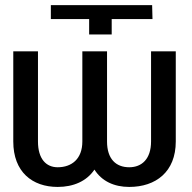

<svg xmlns="http://www.w3.org/2000/svg" viewBox="-20 -732 762 762"><path d="M306.8 -528.4V-170.5C306.8 -100.9 264.2 -68.2 208.8 -68.2C163.4 -68.2 130.7 -100.9 130.7 -170.5V-528.4H32.7V-170.5C32.7 -49.7 108 9.9 208.8 9.9C271.3 9.9 323.9 -12.8 354.8 -58.9C383.9 -12.8 433.2 9.9 492.9 9.9C598 9.9 677.6 -49.7 677.6 -170.5V-528.4H579.5V-170.5C579.5 -100.9 542.6 -68.2 492.9 -68.2C440.3 -68.2 404.8 -100.9 404.8 -170.5V-528.4ZM333.8 -656.2V-595.2H423.3V-656.2H585.2L583.8 -711.6H181.8V-656.2Z"/></svg>

Font: Karasuma Gothic
Style: Regular
Weight: 400
Designer: Rasmus Andersson, Ryoko Nishizuka
Foundry: Genbu
Version: Version 1.00